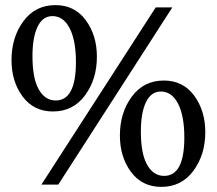

<svg xmlns="http://www.w3.org/2000/svg" viewBox="-20 -722 848 751"><path d="M611 9Q536 9 492.5 -49.5Q449 -108 449 -192Q449 -281 495.5 -344Q542 -407 621 -407Q696 -407 739.5 -348Q783 -289 783 -205Q783 -117 736.5 -54Q690 9 611 9ZM609 -364Q571 -364 551 -322.5Q531 -281 531 -207Q531 -121 555.5 -77.5Q580 -34 622 -34Q701 -34 701 -184Q701 -269 676.5 -316.5Q652 -364 609 -364ZM589 -693H654L208 0H142ZM187 -286Q112 -286 68.5 -344.5Q25 -403 25 -487Q25 -576 71.5 -639Q118 -702 197 -702Q272 -702 315.5 -643Q359 -584 359 -500Q359 -412 312.5 -349Q266 -286 187 -286ZM185 -659Q147 -659 127 -617.5Q107 -576 107 -502Q107 -416 131.5 -372.5Q156 -329 198 -329Q277 -329 277 -479Q277 -564 252.5 -611.5Q228 -659 185 -659Z"/></svg>

Font: Poly
Style: Regular
Weight: 400
Designer: Jos Nicols Silva Schwarzenberg
Foundry: Jose Nicolas Silva Schwarzenberg
Version: Version 1.001